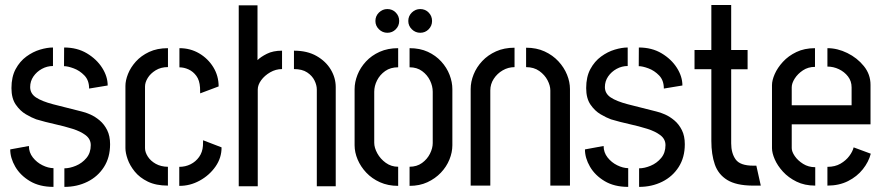

<svg xmlns="http://www.w3.org/2000/svg" viewBox="-20 -726 3465 751"><path d="M231.8 5V-67.6Q252.8 -67.6 277 -77.7Q301.2 -87.8 318.1 -108Q335 -128.2 335 -158.2Q335 -181.8 315.2 -197Q295.4 -212.2 263.5 -222.2Q231.6 -232.2 194.1 -240.5Q156.6 -248.8 121.8 -259.2Q104 -265.6 81.3 -278.9Q58.6 -292.2 41.7 -316.8Q24.8 -341.4 24.8 -381.4Q24.8 -425.4 41.2 -455.8Q57.6 -486.2 83.2 -504.9Q108.8 -523.6 136.6 -531.9Q164.4 -540.2 187.2 -540.2V-467.8Q164.2 -467.8 143.8 -456.6Q123.4 -445.4 110.7 -426.9Q98 -408.4 98 -385.4Q98 -360.2 120.6 -345Q143.2 -329.8 188 -318.1Q232.8 -306.4 299 -290Q314.2 -286.6 333.1 -278.3Q352 -270 369.8 -255Q387.6 -240 399.1 -217.1Q410.6 -194.2 410.6 -161.8Q410.6 -110.2 386.6 -72.7Q362.6 -35.2 322 -15.1Q281.4 5 231.8 5ZM189.2 5Q134.8 5 97.1 -17.5Q59.4 -40 39.7 -74Q20 -108 20 -141.6L93 -155Q93 -129.8 108.4 -110.2Q123.8 -90.6 146.1 -79.6Q168.4 -68.6 189.2 -68.2ZM328.6 -379.6Q328.6 -411.8 310.1 -430.9Q291.6 -450 268.3 -458.6Q245 -467.2 230.4 -467.2L230.8 -540.2Q281.8 -540.2 319.9 -517.4Q358 -494.6 379.6 -460.7Q401.2 -426.8 401.2 -391.6Z M636.8 0Q590.2 0 558.2 -15.6Q526.2 -31.2 507 -55Q487.8 -78.8 479.2 -103.5Q470.6 -128.2 470.6 -146.6V-390Q470.6 -411.2 480.6 -436.6Q490.6 -462 511.2 -485Q531.8 -508 563.2 -522.8Q594.6 -537.6 637 -537.6V-463.6Q609.2 -463.6 588.8 -451Q568.4 -438.4 557.8 -421Q547.2 -403.6 547.2 -387.4V-146.6Q547.2 -130.6 558.2 -113.5Q569.2 -96.4 589.3 -85.2Q609.4 -74 636.8 -73.6ZM681.2 1V-73.4Q705.2 -73.4 725.4 -83.5Q745.6 -93.6 758.8 -112.1Q772 -130.6 773.8 -155.8L774.4 -177.4L846.6 -149.6Q847 -109 823 -74.6Q799 -40.2 760.9 -19.4Q722.8 1.4 681.2 1ZM763 -360.8 762.4 -383.6Q760.6 -412 748.1 -429.1Q735.6 -446.2 717.7 -454.4Q699.8 -462.6 681.8 -462.6V-537.6Q724.4 -537.6 759 -517.3Q793.6 -497 814.4 -463.1Q835.2 -429.2 835.2 -388Z M913.8 2.6V-705.2H987.2V-490.8Q999.4 -503.2 1023.7 -515.5Q1048 -527.8 1083.2 -527.8V-455.8Q1058.6 -455.8 1036.7 -443.1Q1014.8 -430.4 1001.5 -412.1Q988.2 -393.8 988.2 -375.8V2.6ZM1219.2 2.6V-375.8Q1219.2 -392.8 1210.1 -411.3Q1201 -429.8 1181.4 -442.8Q1161.8 -455.8 1129.8 -455.8V-527.8Q1181.8 -527.8 1218.2 -507Q1254.6 -486.2 1273.9 -453.8Q1293.2 -421.4 1293.2 -385.2V2.6Z M1623.8 -597.8Q1604.8 -597.8 1590.9 -611.4Q1577 -625 1577 -644Q1577 -663.4 1590.9 -677Q1604.8 -690.6 1623.8 -690.6Q1643.2 -690.6 1656.6 -677Q1670 -663.4 1670 -644Q1670 -625 1656.6 -611.4Q1643.2 -597.8 1623.8 -597.8ZM1495.2 -597.8Q1476.2 -597.8 1462.3 -611.4Q1448.4 -625 1448.4 -644Q1448.4 -663.4 1462.3 -677Q1476.2 -690.6 1495.2 -690.6Q1514.6 -690.6 1528 -677Q1541.4 -663.4 1541.4 -644Q1541.4 -625 1528 -611.4Q1514.6 -597.8 1495.2 -597.8ZM1537.4 1Q1497.8 1 1466.2 -13.2Q1434.6 -27.4 1412.6 -50.8Q1390.6 -74.2 1378.8 -102.2Q1367 -130.2 1367 -157.8V-377.2Q1367 -404.8 1378.2 -433.2Q1389.4 -461.6 1411.3 -485.3Q1433.2 -509 1465 -523.3Q1496.8 -537.6 1537.4 -537.6V-462.8Q1507.4 -462.8 1486.7 -448.2Q1466 -433.6 1454.9 -411.7Q1443.8 -389.8 1443.8 -367V-167.6Q1443.8 -148.2 1455.8 -126.3Q1467.8 -104.4 1489 -89.1Q1510.2 -73.8 1537.4 -73.8ZM1582 1V-73.8Q1610.4 -73.8 1630.7 -88.5Q1651 -103.2 1661.8 -124.8Q1672.6 -146.4 1672.6 -166.4V-367Q1672.6 -389.2 1662 -411.1Q1651.4 -433 1631.1 -447.9Q1610.8 -462.8 1582 -462.8V-537.6Q1622.6 -537.6 1653.5 -523.3Q1684.4 -509 1706 -485.3Q1727.6 -461.6 1738.5 -433.2Q1749.4 -404.8 1749.4 -377.2V-157.8Q1749.4 -130.2 1737.9 -101.9Q1726.4 -73.6 1704.4 -50.5Q1682.4 -27.4 1651.7 -13.2Q1621 1 1582 1Z M1821 -377.8Q1821 -406 1832.5 -434.7Q1844 -463.4 1866.2 -487.1Q1888.4 -510.8 1920.2 -525.1Q1952 -539.4 1992.6 -539.4V-463.4Q1968 -463.4 1946.4 -450.9Q1924.8 -438.4 1911.3 -417.7Q1897.8 -397 1897.8 -372.4V0H1821ZM2132.6 -372.4Q2132.6 -391 2121.7 -412Q2110.8 -433 2089.6 -448.2Q2068.4 -463.4 2037.8 -463.4V-539.4Q2078.4 -539.4 2110.2 -524.8Q2142 -510.2 2164.2 -486.2Q2186.4 -462.2 2197.9 -433.8Q2209.4 -405.4 2209.4 -377.8V0H2132.6Z M2479.8 5V-67.6Q2500.8 -67.6 2525 -77.7Q2549.2 -87.8 2566.1 -108Q2583 -128.2 2583 -158.2Q2583 -181.8 2563.2 -197Q2543.4 -212.2 2511.5 -222.2Q2479.6 -232.2 2442.1 -240.5Q2404.6 -248.8 2369.8 -259.2Q2352 -265.6 2329.3 -278.9Q2306.6 -292.2 2289.7 -316.8Q2272.8 -341.4 2272.8 -381.4Q2272.8 -425.4 2289.2 -455.8Q2305.6 -486.2 2331.2 -504.9Q2356.8 -523.6 2384.6 -531.9Q2412.4 -540.2 2435.2 -540.2V-467.8Q2412.2 -467.8 2391.8 -456.6Q2371.4 -445.4 2358.7 -426.9Q2346 -408.4 2346 -385.4Q2346 -360.2 2368.6 -345Q2391.2 -329.8 2436 -318.1Q2480.8 -306.4 2547 -290Q2562.2 -286.6 2581.1 -278.3Q2600 -270 2617.8 -255Q2635.6 -240 2647.1 -217.1Q2658.6 -194.2 2658.6 -161.8Q2658.6 -110.2 2634.6 -72.7Q2610.6 -35.2 2570 -15.1Q2529.4 5 2479.8 5ZM2437.2 5Q2382.8 5 2345.1 -17.5Q2307.4 -40 2287.7 -74Q2268 -108 2268 -141.6L2341 -155Q2341 -129.8 2356.4 -110.2Q2371.8 -90.6 2394.1 -79.6Q2416.4 -68.6 2437.2 -68.2ZM2576.6 -379.6Q2576.6 -411.8 2558.1 -430.9Q2539.6 -450 2516.3 -458.6Q2493 -467.2 2478.4 -467.2L2478.8 -540.2Q2529.8 -540.2 2567.9 -517.4Q2606 -494.6 2627.6 -460.7Q2649.2 -426.8 2649.2 -391.6Z M2922.8 0Q2859.4 -0.6 2824.5 -22.1Q2789.6 -43.6 2776 -82.7Q2762.4 -121.8 2762.4 -174.8V-455.4H2696.6V-530.4H2762.4V-706.4H2840V-530.4H2904.2V-455H2840V-165.4Q2840 -126.8 2857.5 -102.4Q2875 -78 2926.2 -78H2938.4L2955.8 0Z M3168.8 0Q3127.2 0 3095.5 -15.6Q3063.8 -31.2 3042.4 -54.7Q3021 -78.2 3010.3 -103Q2999.6 -127.8 2999.6 -146.6V-393Q2999.6 -411.8 3010.3 -436.3Q3021 -460.8 3042.3 -484.1Q3063.6 -507.4 3095.1 -522.5Q3126.6 -537.6 3167.8 -537.6V-464.4Q3141 -464.4 3120.7 -450.9Q3100.4 -437.4 3088.6 -418.9Q3076.8 -400.4 3076.8 -384.6V-314.2H3311V-384.2Q3311 -408.6 3297 -426.8Q3283 -445 3261.4 -455.3Q3239.8 -465.6 3216.4 -465.6V-537.6Q3255.6 -537.6 3294.3 -518.6Q3333 -499.6 3359 -467.4Q3385 -435.2 3385 -394V-239.8H3076.8V-146.6Q3076.8 -133 3088.6 -115.6Q3100.4 -98.2 3121.3 -85.1Q3142.2 -72 3168.8 -72ZM3216.4 0V-73.4Q3246.4 -73.4 3267.6 -85.8Q3288.8 -98.2 3301.9 -115.7Q3315 -133.2 3319 -149.6L3386 -124.8Q3377.8 -92.8 3355 -64.1Q3332.2 -35.4 3297.1 -17.7Q3262 0 3216.4 0Z"/></svg>

Font: Stick No Bills ExtraLight
Style: Regular
Weight: 200
Designer: Kosala Senevirathne, Siva Puranthara, Lasantha Premarathna, Tharique Azeez
Foundry: mooniak
Version: Version 2.000